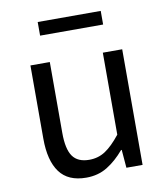

<svg xmlns="http://www.w3.org/2000/svg" viewBox="-84 -805 774 888"><g transform="rotate(-10 303.5 -361.0)"><path d="M250 13Q165 13 125 -41.5Q85 -96 85 -199V-543H176V-210Q176 -134 200 -100Q224 -66 278 -66Q320 -66 353.5 -88Q387 -110 425 -158V-543H516V0H440L433 -85H430Q392 -40 349 -13.5Q306 13 250 13ZM153 -671V-735H449V-671Z"/></g></svg>

Font: Noto Sans CJK KR Regular (TTF)
Style: Regular
Weight: 400
Designer: Ryoko NISHIZUKA 西塚涼子 (kana & ideographs); Paul D. Hunt (Latin, Greek & Cyrillic); Wenlong ZHANG 张文龙 (bopomofo); Sandoll 
Foundry: Adobe Systems Incorporated
Version: Version 1.004;PS 1.004;hotconv 1.0.82;makeotf.lib2.5.63406